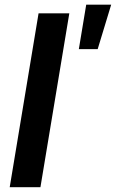

<svg xmlns="http://www.w3.org/2000/svg" viewBox="-20 -783 485 803"><path d="M269.9 -727.3 149.1 0H20.6L141.3 -727.3ZM309.7 -577.4 340.6 -763.5H445L388.5 -577.4Z"/></svg>

Font: Inter P Semi Bold
Style: Italic
Weight: 600
Italic angle: 9.39999°
Designer: Rasmus Andersson
Foundry: rsms
Version: Version 3.018;git-588b23468